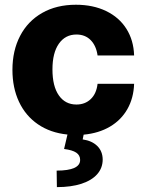

<svg xmlns="http://www.w3.org/2000/svg" viewBox="-20 -557 615 806"><path d="M298.8 -537.1Q370.6 -537.1 425.3 -510.7Q480 -484.4 510.5 -436.3Q541 -388.2 543 -324.2H389.6Q383.8 -365.2 360.6 -388.7Q337.4 -412.1 300.8 -412.1Q254.4 -412.1 227.3 -373.8Q200.2 -335.4 200.2 -265.6Q200.2 -194.8 227.1 -156.5Q253.9 -118.2 300.8 -118.2Q336.9 -118.2 360.8 -140.9Q384.8 -163.6 389.6 -205.1H543Q541 -145.5 514.9 -99.4Q488.8 -53.2 441.7 -25.4Q394.5 2.4 331.1 8.3L327.1 28.3Q365.7 33.7 388.2 55.7Q410.6 77.6 411.1 112.3Q411.1 147.9 388.2 174.1Q365.2 200.2 322 214.4Q278.8 228.5 218.8 228.5L217.8 159.2Q316.4 159.2 316.4 114.3Q316.4 94.7 300 83.7Q283.7 72.8 249 68.4L263.2 7.8Q191.4 0.5 139.4 -35.2Q87.4 -70.8 59.8 -129.6Q32.2 -188.5 32.2 -263.7Q32.2 -344.7 64.5 -406.5Q96.7 -468.3 157 -502.7Q217.3 -537.1 298.8 -537.1Z"/></svg>

Font: Pretendard JP ExtraBold
Style: Regular
Weight: 800
Designer: Base glyphs from Inter by Rasmus Andersson; Hangeul glyphs from Noto Sans CJK(Source Han Sans) by Jang Soo-young and Kan
Foundry: Kil Hyung-jin
Version: Version 1.309